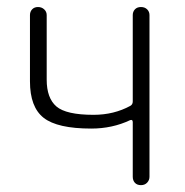

<svg xmlns="http://www.w3.org/2000/svg" viewBox="-20 -540 540 560"><path d="M246.1 -165Q147.5 -165 107.4 -196.3Q67.4 -227.5 67.4 -302.7V-496.1Q67.4 -505.9 73.7 -512.7Q80.1 -519.5 90.8 -519.5Q101.6 -519.5 108.9 -512.7Q116.2 -505.9 116.2 -496.1V-307.6Q116.2 -253.9 144.5 -229.5Q172.9 -205.1 252.9 -205.1Q312.5 -205.1 360.4 -231.4Q367.2 -235.4 367.2 -244.1V-496.1Q367.2 -505.9 373.5 -512.7Q379.9 -519.5 391.1 -519.5Q402.3 -519.5 409.2 -512.7Q416 -505.9 416 -496.1V-24.4Q416 -14.6 409.2 -7.3Q402.3 0 391.1 0Q379.9 0 373.5 -6.8Q367.2 -13.7 367.2 -24.4V-183.6Q367.2 -192.4 359.4 -189.5Q307.6 -165 246.1 -165Z"/></svg>

Font: Rounded Mgen+ 1mn light
Style: Regular
Weight: 200
Designer: [Source Han Sans]
Ryoko NISHIZUKA  (kana & ideographs); Paul D. Hunt (Latin, Greek & Cyrillic); Wenlong ZHANG  (bopomofo
Version: Version 1.059.20150602